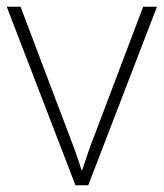

<svg xmlns="http://www.w3.org/2000/svg" viewBox="-20 -550 486 570"><path d="M204 0H242L446 -530H405L263 -155C246 -112 235 -78 224 -45H222C212 -78 200 -111 183 -155L41 -530H0Z"/></svg>

Font: Noto Sans Gurmukhi UI ExtraLight
Style: Regular
Weight: 200
Designer: Jelle Bosma - Monotype Design Team
Foundry: Monotype Imaging Inc.
Version: Version 2.004